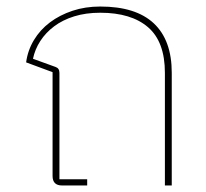

<svg xmlns="http://www.w3.org/2000/svg" viewBox="-20 -568 631 588"><path d="M170 0Q141 0 141 -29V-347L60 -377Q65 -414 84 -445.5Q103 -477 133 -499.5Q163 -522 202 -535Q241 -548 287 -548Q396 -548 451 -496.5Q506 -445 506 -345V0H485V-345Q485 -440 433.5 -484.5Q382 -529 287 -529Q243 -529 207.5 -518Q172 -507 146 -487.5Q120 -468 103.5 -442.5Q87 -417 81 -388L150 -363Q162 -359 162 -345V-19H247V0Z"/></svg>

Font: IBM Plex Sans Thai Thin
Style: Regular
Weight: 100
Designer: Mike Abbink, Paul van der Laan, Pieter van Rosmalen, Ben Mitchell, Mark Frömberg
Foundry: Bold Monday
Version: Version 1.1